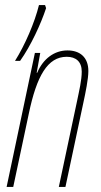

<svg xmlns="http://www.w3.org/2000/svg" viewBox="-20 -734 397 754"><path d="M39 -495H59C101 -554 141 -641 161 -702L157 -714H133C116 -645 78 -557 39 -495ZM6 0H32L93 -287C124 -436 167 -511 242 -511C278 -511 301 -492 301 -453C301 -419 291 -378 283 -339L211 0H237L307 -329C316 -370 327 -424 327 -455C327 -509 294 -536 245 -536C193 -536 149 -503 126 -448H124L138 -526H117Z"/></svg>

Font: Noto Sans ExtraCondensed Thin
Style: Italic
Weight: 100
Width: 2
Italic angle: -12°
Designer: Monotype Design Team
Foundry: Monotype Imaging Inc.
Version: Version 2.013